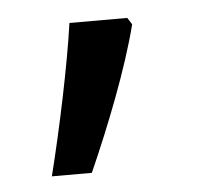

<svg xmlns="http://www.w3.org/2000/svg" viewBox="-32 -149 332 311"><g transform="rotate(-5 134.0 6.5)"><path d="M192 -105 185 -116H91C81 -46 60 53 41 129H106C138 57 174 -34 192 -105Z"/></g></svg>

Font: Noto Sans Newa
Style: Regular
Weight: 400
Designer: Monotype Design Team
Foundry: Monotype Imaging Inc.
Version: Version 2.007